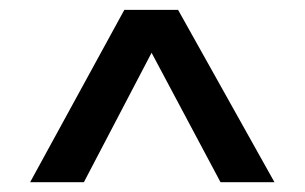

<svg xmlns="http://www.w3.org/2000/svg" viewBox="-20 -688 617 389"><path d="M41 -318.8 231.9 -668H340.8L536.1 -318.8H426.8L287.1 -581.1L149.9 -318.8Z"/></svg>

Font: Wesal
Style: Regular
Weight: 300
Designer: Ahmed zaza
Foundry: Ahmed zaza
Version: Version 2.01